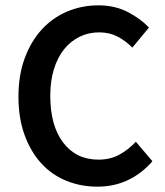

<svg xmlns="http://www.w3.org/2000/svg" viewBox="-20 -686 616 718"><path d="M344 12Q282 12 228 -10Q174 -32 134.5 -75Q95 -118 72 -181Q49 -244 49 -325Q49 -405 72.5 -468.5Q96 -532 136.5 -576Q177 -620 231.5 -643Q286 -666 348 -666Q410 -666 458 -641Q506 -616 537 -583L475 -508Q449 -534 419 -549.5Q389 -565 351 -565Q311 -565 277.5 -548.5Q244 -532 219.5 -501.5Q195 -471 181.5 -427Q168 -383 168 -328Q168 -216 216.5 -152.5Q265 -89 348 -89Q392 -89 426 -107.5Q460 -126 488 -156L550 -83Q510 -37 458.5 -12.5Q407 12 344 12Z"/></svg>

Font: Processing Sans Pro Semibold
Style: Regular
Weight: 600
Designer: Paul D. Hunt
Foundry: Adobe Systems Incorporated
Version: Version 2.020;PS 2.000;hotconv 1.0.86;makeotf.lib2.5.63406